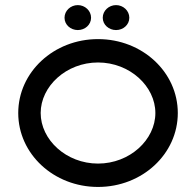

<svg xmlns="http://www.w3.org/2000/svg" viewBox="-20 -740 776 760"><path d="M368 -492.7C493.8 -492.7 595 -398.4 595 -292.6C595 -186.8 493.8 -92.5 368 -92.5C242.2 -92.5 141 -186.8 141 -292.6C141 -398.4 242.2 -492.7 368 -492.7ZM368 0C543.6 0 683.8 -130.9 683.8 -292.6C683.8 -454.3 543.6 -585.2 368 -585.2C192.4 -585.2 52.2 -454.3 52.2 -292.6C52.2 -130.9 192.4 0 368 0ZM340.5 -669.8C340.5 -697.7 316.3 -719.8 288 -719.8C259.6 -719.8 235.4 -697.7 235.4 -669.8C235.4 -641.7 259.8 -621 288 -621C316.1 -621 340.5 -641.7 340.5 -669.8ZM491.9 -669.8C491.9 -697.7 467.7 -719.8 439.3 -719.8C411 -719.8 386.7 -697.7 386.7 -669.8C386.7 -641.7 411.2 -621 439.3 -621C467.5 -621 491.9 -641.7 491.9 -669.8Z"/></svg>

Font: Hi.
Style: Bold
Weight: 400
Designer: Mew Too, Robert Jablonski
Foundry: Cannot Into Space Fonts
Version: Version 1.996